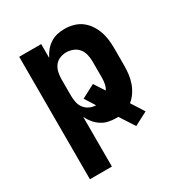

<svg xmlns="http://www.w3.org/2000/svg" viewBox="-173 -656 946 998"><g transform="rotate(-30 300.0 -156.5)"><path d="M79 215V-520H211V-437Q221 -458 235.5 -475.5Q250 -493 269 -505.5Q288 -518 310 -523Q332 -528 355 -528Q381 -528 407 -521Q433 -514 454 -498.5Q475 -483 490 -461Q505 -439 514 -414Q523 -389 526 -362.5Q529 -336 529 -310V-210Q529 -184 526 -158Q523 -132 514.5 -107.5Q506 -83 491.5 -61Q477 -39 457 -23L506 54L426 96L369 8H355Q332 8 310 3Q288 -2 269 -14.5Q250 -27 235.5 -44.5Q221 -62 211 -83V215ZM299 -102 260 -164 340 -206 381 -143Q390 -157 393.5 -174.5Q397 -192 397 -210V-310Q397 -330 392 -350.5Q387 -371 374 -387Q361 -403 341 -410.5Q321 -418 301 -418Q281 -418 262 -410Q243 -402 231.5 -386Q220 -370 215.5 -350Q211 -330 211 -310V-210Q211 -190 215 -170.5Q219 -151 231 -135Q243 -119 261.5 -110.5Q280 -102 299 -102Z"/></g></svg>

Font: Iosevka Aile Extrabold
Style: Regular
Weight: 800
Designer: Belleve Invis
Foundry: Belleve Invis
Version: Version 27.3.5; ttfautohint (v1.8.4)